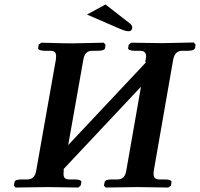

<svg xmlns="http://www.w3.org/2000/svg" viewBox="-20 -838 895 859"><path d="M754.9 -571.8 668 -74.2Q667 -69.3 667 -60.1Q667 -35.2 692.9 -35.2H720.2Q732.4 -35.2 740.5 -31.7Q748.5 -28.3 747.1 -22.9L745.1 -7.8L732.9 1Q634.3 -1 595.2 -1L453.1 1L444.8 -7.8L448.2 -22.9Q449.7 -35.2 479 -35.2H505.9Q538.6 -35.2 544.9 -74.2L610.8 -450.2L261.2 -78.1L266.1 -81.1L265.1 -75.2Q264.2 -69.3 264.2 -60.1Q264.2 -46.9 270.3 -41Q276.4 -35.2 291 -35.2H316.9Q329.1 -35.2 336.9 -32Q344.7 -28.8 344.2 -22.9L340.8 -7.8L330.1 1Q231 -1 192.9 -1L49.8 1L42 -7.8L44.9 -22.9Q46.4 -35.2 77.1 -35.2H103Q135.7 -35.2 142.1 -75.2L230 -571.8Q231 -577.6 231 -586.9Q231 -599.6 224.9 -605.2Q218.8 -610.8 205.1 -610.8H178.2Q166.5 -610.8 158 -614.3Q149.4 -617.7 150.9 -623L152.8 -638.2L165 -647Q265.1 -644 303.2 -644L443.8 -647L452.1 -638.2L450.2 -623Q447.3 -610.8 418 -610.8H392.1Q359.4 -610.8 353 -571.8L285.2 -189L634.8 -561L629.9 -559.1L631.8 -571.8Q633.8 -581.5 633.8 -585.9Q633.8 -610.8 606.9 -610.8H581.1Q568.4 -610.8 560.5 -614Q552.7 -617.2 553.2 -623L556.2 -638.2L566.9 -647Q667 -645 705.1 -645L847.2 -647.9L855 -638.2L853 -624Q849.6 -610.8 820.8 -610.8H794.9Q762.7 -610.8 754.9 -571.8ZM452.1 -817.9 560.1 -733.9Q571.8 -724.6 571.8 -714.8Q571.8 -709 568.1 -703.6Q564.5 -698.2 555.2 -698.2Q541 -698.2 514.2 -710L369.1 -772.9Z"/></svg>

Font: Linux Libertine G
Style: Bold Italic
Weight: 700
Italic angle: -11.5°
Designer: Philipp H. Poll
Foundry: Philipp H. Poll
Version: Version 4.1.0